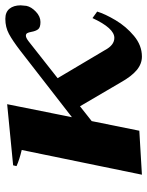

<svg xmlns="http://www.w3.org/2000/svg" viewBox="66 -622 565 738"><g transform="rotate(-90 349.0 -252.5)"><path d="M698 -456Q698 -450 696 -434Q692 -415 673.5 -397.5Q655 -380 634 -380Q613 -380 606 -389Q599 -398 596 -415Q594 -426 591 -431Q588 -436 581 -436Q573 -436 559 -425L418 -314L526 -132Q545 -96 573 -96Q610 -96 649 -180L674 -162Q665 -132 641 -91.5Q617 -51 580.5 -20.5Q544 10 501 10Q473 10 449 -10Q425 -30 402 -71L310 -228L253 -183L216 0L47 10L142 -452Q104 -461 80 -472L83 -485L318 -508L268 -259L523 -457Q562 -487 588 -501Q614 -515 646 -515Q672 -515 685 -499Q698 -483 698 -456Z"/></g></svg>

Font: Trirong ExtraBold
Style: Italic
Weight: 800
Italic angle: -12°
Designer: Katatrad Team
Foundry: CadsonDemak
Version: Version 1.001